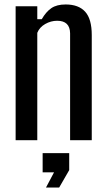

<svg xmlns="http://www.w3.org/2000/svg" viewBox="-20 -628 482 860"><path d="M50 0V-600H147V-542H167Q186 -575 210 -591.5Q234 -608 274 -608Q332 -608 361.5 -575.5Q391 -543 391 -471V0H294V-479Q293 -535 236 -535Q208 -535 182.5 -520.5Q157 -506 147 -481V0ZM171 144V58H290V134L245 212H186L222 144Z"/></svg>

Font: Big Shoulders Text SemiBold
Style: Regular
Weight: 600
Designer: Patric King
Foundry: XO Type Co
Version: Version 1.000; ttfautohint (v1.8.2)